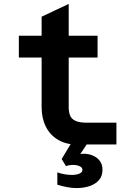

<svg xmlns="http://www.w3.org/2000/svg" viewBox="-20 -736 690 978"><path d="M370 0Q316 0 275.5 -24Q235 -48 213.5 -91Q192 -134 192 -189V-651L330 -716V-189Q330 -164 337.5 -146.5Q345 -129 365.5 -120Q386 -111 424 -111H573V0ZM76 -443V-554H477V-443ZM370 222Q346 222 320.5 217Q295 212 272 205V142Q288 148 308 151.5Q328 155 347 155Q368 155 384 148.5Q400 142 400 129Q400 117 385.5 110.5Q371 104 352 104Q343 104 333.5 105.5Q324 107 316 110L294 74L355 -27L424 -4L389 49Q394 48 398 47.5Q402 47 406 47Q430 47 452 56Q474 65 488 83Q502 101 502 129Q502 161 484 181.5Q466 202 436 212Q406 222 370 222Z"/></svg>

Font: Azeret Mono Thin SemiBold
Style: Regular
Weight: 600
Version: Version 1.002